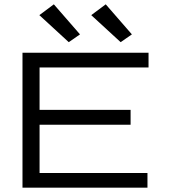

<svg xmlns="http://www.w3.org/2000/svg" viewBox="-20 -868 790 888"><path d="M84 0V-624H667V-556H163V-360H584V-291H163V-68H662V0ZM298 -673 162 -798 229 -848 350 -709ZM538 -673 402 -798 469 -848 590 -709Z"/></svg>

Font: Inconsolata ExtraExpanded Thin
Style: Regular
Weight: 100
Width: 8
Monospace: yes
Designer: Raph Levien, Cyreal, Brenton Simpson
Foundry: Raph Levien, Cyreal, Google
Version: Version 3.100; ttfautohint (v1.8.4.7-5d5b)